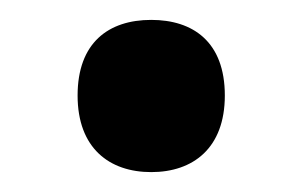

<svg xmlns="http://www.w3.org/2000/svg" viewBox="-20 -449 304 193"><path d="M58 -353C58 -300 90 -276 132 -276C174 -276 206 -300 206 -353C206 -407 174 -429 132 -429C89 -429 58 -406 58 -353Z"/></svg>

Font: Noto Sans Lao Looped SemiCondensed SemiBold
Style: Regular
Weight: 600
Width: 4
Designer: Mark Frömberg, Ben Mitchell
Foundry: The Fontpad Ltd
Version: Version 1.002